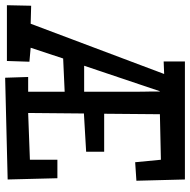

<svg xmlns="http://www.w3.org/2000/svg" viewBox="-35 -720 742 750"><g transform="rotate(90 336.0 -345.0)"><path d="M319.3 -226.6 189.5 -220.7 147.5 -93.8 202.1 -88.9 199.2 -1H-18.6L-16.6 -95.7L53.7 -93.8L250 -615.2L201.2 -613.3V-696.3H662.1L667 -506.8L594.7 -502L585 -602.5L407.2 -598.6L405.3 -380.9H553.7V-310.5L404.3 -301.8L402.3 -84L585 -90.8V-198.2H657.2L662.1 -3.9L264.6 5.9L261.7 -84H319.3ZM318.4 -598.6H317.4L217.8 -302.7H319.3Q319.3 -365.7 319.3 -405.3Q319.3 -444.8 319.3 -469.2Q319.3 -493.7 319.3 -507.8Q319.3 -522 319.1 -533.7Q318.8 -545.4 318.6 -559.6Q318.4 -573.7 318.4 -598.6Z"/></g></svg>

Font: Maiden Orange
Style: Regular
Weight: 400
Designer: Astigmatic (AOETI)
Foundry: Astigmatic (AOETI)
Version: Version 1.001